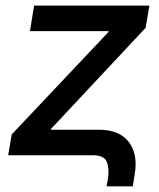

<svg xmlns="http://www.w3.org/2000/svg" viewBox="-20 -549 562 679"><path d="M356.9 109.9 361.8 82.5Q367.2 47.9 357.9 23.9Q348.6 0 308.1 0H8.8L21.5 -73.7L363.3 -435.5L364.3 -439H85.9L100.6 -529.3H508.3L495.1 -450.7L160.6 -93.3L159.7 -90.3H329.1Q401.9 -90.3 435.1 -47.4Q468.3 -4.4 456.5 65.9L449.7 109.9Z"/></svg>

Font: Inter 24pt Medium
Style: Italic
Weight: 500
Italic angle: -9.3988°
Designer: Rasmus Andersson
Foundry: rsms
Version: Version 4.001;git-66647c0bb